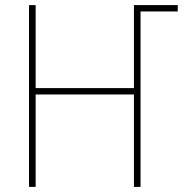

<svg xmlns="http://www.w3.org/2000/svg" viewBox="-20 -734 722 754"><path d="M94 0V-714H120V-388H506V-714H678V-689H532V0H506V-363H120V0Z"/></svg>

Font: Noto Sans SemiCondensed Thin
Style: Regular
Weight: 100
Width: 4
Designer: Monotype Design Team
Foundry: Monotype Imaging Inc.
Version: Version 2.013; ttfautohint (v1.8.4.7-5d5b)